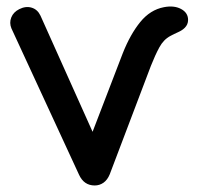

<svg xmlns="http://www.w3.org/2000/svg" viewBox="-20 -568 606 588"><path d="M270 0Q237 0 222 -33L15 -481Q8 -498 14.5 -514.5Q21 -531 39 -540Q59 -550 77 -544.5Q95 -539 104 -520L287 -112L243 -111L356 -405Q379 -463 409.5 -500.5Q440 -538 482 -546Q513 -552 534.5 -540.5Q556 -529 556 -507Q556 -493 546 -483Q538 -475 525.5 -469.5Q513 -464 502 -458Q481 -447 468 -423Q455 -399 442 -366L316 -34Q309 -17 297 -8.5Q285 0 270 0Z"/></svg>

Font: Comfortaa
Style: Bold
Weight: 700
Designer: Johan Aakerlund
Foundry: Johan Aakerlund
Version: Version 3.104; ttfautohint (v1.8.1.43-b0c9)